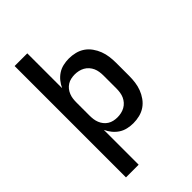

<svg xmlns="http://www.w3.org/2000/svg" viewBox="-273 -838 1146 1146"><g transform="rotate(-45 300.0 -265.0)"><path d="M83 205V-735H190V-441Q200 -463 215.5 -482Q231 -501 251 -514Q271 -527 295 -532.5Q319 -538 343 -538Q370 -538 396.5 -531.5Q423 -525 445 -510Q467 -495 483 -472.5Q499 -450 508.5 -425Q518 -400 521.5 -373.5Q525 -347 525 -320V-210Q525 -183 521.5 -156.5Q518 -130 508.5 -105Q499 -80 483 -57.5Q467 -35 445 -20Q423 -5 396.5 1.5Q370 8 343 8Q319 8 295 2.5Q271 -3 251 -16Q231 -29 215.5 -48Q200 -67 190 -89V205ZM301 -84Q317 -84 333 -87.5Q349 -91 363.5 -99Q378 -107 389 -119.5Q400 -132 406.5 -146.5Q413 -161 415.5 -177.5Q418 -194 418 -210V-320Q418 -336 415.5 -352.5Q413 -369 406.5 -383.5Q400 -398 389 -410.5Q378 -423 363.5 -431Q349 -439 333 -442.5Q317 -446 301 -446Q285 -446 269 -442.5Q253 -439 239.5 -430.5Q226 -422 216 -409.5Q206 -397 200 -382Q194 -367 192 -351.5Q190 -336 190 -320V-210Q190 -194 192 -178.5Q194 -163 200 -148Q206 -133 216 -120.5Q226 -108 239.5 -99.5Q253 -91 269 -87.5Q285 -84 301 -84Z"/></g></svg>

Font: Iosevka Curly SmBdEx
Style: Regular
Weight: 600
Width: 7
Monospace: yes
Designer: Belleve Invis
Foundry: Belleve Invis
Version: Version 11.1.0; ttfautohint (v1.8.3)